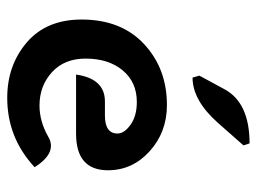

<svg xmlns="http://www.w3.org/2000/svg" viewBox="-108 -584 700 523"><g transform="rotate(90 241.5 -323.0)"><path d="M256.8 -259.3H294.9Q344.2 -259.3 344.2 -293.5Q344.2 -312 320.3 -329.1Q296.4 -346.2 258.3 -346.2Q204.1 -346.2 172.1 -307.6Q140.1 -269 140.1 -206.5Q140.1 -148.9 177.2 -115Q214.4 -81.1 268.1 -81.1Q311.5 -81.1 354 -105.5Q365.7 -112.3 377.9 -112.3Q407.7 -112.3 436 -67.9Q356 6.8 247.1 6.8Q158.2 6.8 95.9 -46.6Q33.7 -100.1 33.7 -195.8Q33.7 -303.7 100.6 -366Q167.5 -428.2 266.6 -428.2Q340.3 -428.2 392.3 -381.3Q444.3 -334.5 444.3 -267.6Q444.3 -180.7 344.7 -180.7H183.6Q194.8 -259.3 256.8 -259.3ZM191.9 -498 186.5 -516.6 223.6 -585Q260.3 -653.3 371.1 -653.3L376.5 -636.7L315.4 -567.4Q253.9 -498 191.9 -498Z"/></g></svg>

Font: Bainsley
Style: Bold
Weight: 700
Designer: Paul James MIller
Foundry: High-Logic / Made with FontCreator
Version: Version 1.411;March 28, 2021;FontCreator 13.0.0.2683 64-bit